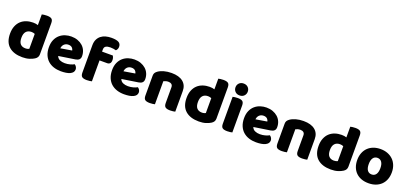

<svg xmlns="http://www.w3.org/2000/svg" viewBox="26 -1715 5794 2734"><g transform="rotate(20 2923.5 -347.5)"><path d="M288 -501Q331 -501 362 -490V-652Q373 -655 393.5 -658Q414 -661 438 -661Q488 -661 510 -644.5Q532 -628 532 -581V-107Q532 -60 488 -32Q459 -13 413.5 1.5Q368 16 308 16Q177 16 104 -48.5Q31 -113 31 -241Q31 -307 51 -356Q71 -405 105.5 -437Q140 -469 187 -485Q234 -501 288 -501ZM363 -357Q352 -362 339 -365Q326 -368 312 -368Q260 -368 231.5 -336.5Q203 -305 203 -241Q203 -178 230 -148Q257 -118 307 -118Q325 -118 340 -122Q355 -126 363 -131Z M784 -176Q798 -140 831 -125.5Q864 -111 905 -111Q947 -111 985 -121.5Q1023 -132 1046 -146Q1062 -136 1073 -118Q1084 -100 1084 -80Q1084 -55 1070 -37Q1056 -19 1030.5 -7Q1005 5 970 10.5Q935 16 893 16Q834 16 783.5 -0.5Q733 -17 696 -50Q659 -83 638 -133Q617 -183 617 -250Q617 -316 638.5 -363.5Q660 -411 695.5 -441.5Q731 -472 776 -486.5Q821 -501 868 -501Q921 -501 964.5 -485Q1008 -469 1039.5 -441Q1071 -413 1088 -374Q1105 -335 1105 -289Q1105 -255 1086 -237Q1067 -219 1033 -214ZM869 -377Q831 -377 805.5 -354Q780 -331 775 -289L945 -317Q944 -327 939 -337.5Q934 -348 925 -357Q916 -366 902 -371.5Q888 -377 869 -377Z M1350 -448H1514Q1520 -437 1525.5 -420.5Q1531 -404 1531 -384Q1531 -349 1515.5 -333.5Q1500 -318 1474 -318H1359V-1Q1348 2 1327.5 5Q1307 8 1283 8Q1233 8 1211 -8.5Q1189 -25 1189 -72V-486Q1189 -537 1206.5 -573.5Q1224 -610 1254 -633.5Q1284 -657 1324.5 -668Q1365 -679 1411 -679Q1485 -679 1520 -659.5Q1555 -640 1555 -593Q1555 -573 1546.5 -557Q1538 -541 1528 -533Q1509 -538 1488.5 -541.5Q1468 -545 1441 -545Q1398 -545 1374 -530.5Q1350 -516 1350 -480Z M1741 -176Q1755 -140 1788 -125.5Q1821 -111 1862 -111Q1904 -111 1942 -121.5Q1980 -132 2003 -146Q2019 -136 2030 -118Q2041 -100 2041 -80Q2041 -55 2027 -37Q2013 -19 1987.5 -7Q1962 5 1927 10.5Q1892 16 1850 16Q1791 16 1740.5 -0.5Q1690 -17 1653 -50Q1616 -83 1595 -133Q1574 -183 1574 -250Q1574 -316 1595.5 -363.5Q1617 -411 1652.5 -441.5Q1688 -472 1733 -486.5Q1778 -501 1825 -501Q1878 -501 1921.5 -485Q1965 -469 1996.5 -441Q2028 -413 2045 -374Q2062 -335 2062 -289Q2062 -255 2043 -237Q2024 -219 1990 -214ZM1826 -377Q1788 -377 1762.5 -354Q1737 -331 1732 -289L1902 -317Q1901 -327 1896 -337.5Q1891 -348 1882 -357Q1873 -366 1859 -371.5Q1845 -377 1826 -377Z M2622 -1Q2611 2 2590.5 5Q2570 8 2546 8Q2496 8 2474 -8.5Q2452 -25 2452 -72V-308Q2452 -339 2433.5 -353.5Q2415 -368 2385 -368Q2365 -368 2347.5 -363Q2330 -358 2314 -350V-1Q2303 2 2282.5 5Q2262 8 2238 8Q2188 8 2166 -8.5Q2144 -25 2144 -72V-373Q2144 -400 2155.5 -417Q2167 -434 2187 -448Q2221 -472 2272.5 -486.5Q2324 -501 2387 -501Q2500 -501 2561 -451.5Q2622 -402 2622 -313Z M2963 -501Q3006 -501 3037 -490V-652Q3048 -655 3068.5 -658Q3089 -661 3113 -661Q3163 -661 3185 -644.5Q3207 -628 3207 -581V-107Q3207 -60 3163 -32Q3134 -13 3088.5 1.5Q3043 16 2983 16Q2852 16 2779 -48.5Q2706 -113 2706 -241Q2706 -307 2726 -356Q2746 -405 2780.5 -437Q2815 -469 2862 -485Q2909 -501 2963 -501ZM3038 -357Q3027 -362 3014 -365Q3001 -368 2987 -368Q2935 -368 2906.5 -336.5Q2878 -305 2878 -241Q2878 -178 2905 -148Q2932 -118 2982 -118Q3000 -118 3015 -122Q3030 -126 3038 -131Z M3317 -479Q3328 -482 3348.5 -485Q3369 -488 3393 -488Q3443 -488 3465 -471.5Q3487 -455 3487 -408V-1Q3476 2 3455.5 5Q3435 8 3411 8Q3361 8 3339 -8.5Q3317 -25 3317 -72ZM3309 -621Q3309 -659 3334.5 -685Q3360 -711 3402 -711Q3444 -711 3469.5 -685Q3495 -659 3495 -621Q3495 -583 3469.5 -557Q3444 -531 3402 -531Q3360 -531 3334.5 -557Q3309 -583 3309 -621Z M3741 -176Q3755 -140 3788 -125.5Q3821 -111 3862 -111Q3904 -111 3942 -121.5Q3980 -132 4003 -146Q4019 -136 4030 -118Q4041 -100 4041 -80Q4041 -55 4027 -37Q4013 -19 3987.5 -7Q3962 5 3927 10.5Q3892 16 3850 16Q3791 16 3740.5 -0.5Q3690 -17 3653 -50Q3616 -83 3595 -133Q3574 -183 3574 -250Q3574 -316 3595.5 -363.5Q3617 -411 3652.5 -441.5Q3688 -472 3733 -486.5Q3778 -501 3825 -501Q3878 -501 3921.5 -485Q3965 -469 3996.5 -441Q4028 -413 4045 -374Q4062 -335 4062 -289Q4062 -255 4043 -237Q4024 -219 3990 -214ZM3826 -377Q3788 -377 3762.5 -354Q3737 -331 3732 -289L3902 -317Q3901 -327 3896 -337.5Q3891 -348 3882 -357Q3873 -366 3859 -371.5Q3845 -377 3826 -377Z M4622 -1Q4611 2 4590.5 5Q4570 8 4546 8Q4496 8 4474 -8.5Q4452 -25 4452 -72V-308Q4452 -339 4433.5 -353.5Q4415 -368 4385 -368Q4365 -368 4347.5 -363Q4330 -358 4314 -350V-1Q4303 2 4282.5 5Q4262 8 4238 8Q4188 8 4166 -8.5Q4144 -25 4144 -72V-373Q4144 -400 4155.5 -417Q4167 -434 4187 -448Q4221 -472 4272.5 -486.5Q4324 -501 4387 -501Q4500 -501 4561 -451.5Q4622 -402 4622 -313Z M4963 -501Q5006 -501 5037 -490V-652Q5048 -655 5068.5 -658Q5089 -661 5113 -661Q5163 -661 5185 -644.5Q5207 -628 5207 -581V-107Q5207 -60 5163 -32Q5134 -13 5088.5 1.5Q5043 16 4983 16Q4852 16 4779 -48.5Q4706 -113 4706 -241Q4706 -307 4726 -356Q4746 -405 4780.5 -437Q4815 -469 4862 -485Q4909 -501 4963 -501ZM5038 -357Q5027 -362 5014 -365Q5001 -368 4987 -368Q4935 -368 4906.5 -336.5Q4878 -305 4878 -241Q4878 -178 4905 -148Q4932 -118 4982 -118Q5000 -118 5015 -122Q5030 -126 5038 -131Z M5816 -243Q5816 -183 5797.5 -135Q5779 -87 5744.5 -53.5Q5710 -20 5662 -2Q5614 16 5554 16Q5494 16 5446 -1.5Q5398 -19 5363.5 -52.5Q5329 -86 5310.5 -134Q5292 -182 5292 -243Q5292 -302 5311 -350Q5330 -398 5364.5 -431.5Q5399 -465 5447 -483Q5495 -501 5554 -501Q5613 -501 5661 -482.5Q5709 -464 5743.5 -430.5Q5778 -397 5797 -349Q5816 -301 5816 -243ZM5554 -368Q5512 -368 5489 -335.5Q5466 -303 5466 -243Q5466 -180 5489 -148.5Q5512 -117 5554 -117Q5596 -117 5619 -149Q5642 -181 5642 -243Q5642 -303 5619 -335.5Q5596 -368 5554 -368Z"/></g></svg>

Font: Baloo Da 2 ExtraBold
Style: Regular
Weight: 800
Designer: Noopur Datye, Sulekha Rajkumar and Ek Type
Foundry: Ek Type
Version: Version 1.640;hotconv 1.0.111;makeotfexe 2.5.65597; ttfautoh